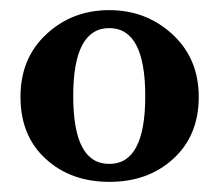

<svg xmlns="http://www.w3.org/2000/svg" viewBox="-20 -760 428 375"><path d="M368.2 -570.8Q368.2 -495.6 318.8 -450.2Q269.5 -404.8 193.8 -404.8Q118.2 -404.8 69.3 -449.7Q20 -494.6 20 -570.8Q20 -646.5 70.8 -693.4Q121.1 -740.2 193.4 -740.2Q265.6 -740.2 316.9 -692.9Q368.2 -645.5 368.2 -570.8ZM193.4 -439.9Q263.7 -439.5 263.7 -572.3Q263.7 -705.1 193.4 -705.1Q123 -705.1 123 -572.3Q123 -439.5 193.4 -439.9Z"/></svg>

Font: SourceSerifPro-Bold
Style: Bold
Weight: 700
Designer: Frank Grießhammer
Foundry: Adobe Systems Incorporated
Version: Version 1.014;PS Version 1.0;hotconv 1.0.73;makeotf.lib2.5.5